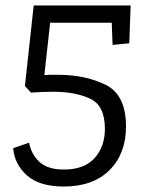

<svg xmlns="http://www.w3.org/2000/svg" viewBox="-20 -541 543 701"><path d="M440 -79Q440 20 380 80Q320 140 213 140Q124 140 78.5 99.5Q33 59 28 0L86 -20Q95 24 125 51Q155 78 213 78Q288 78 325.5 36Q363 -6 363 -71Q363 -156 308.5 -181Q254 -206 176 -206Q135 -206 93 -203L71 -227L103 -521H457L452 -383L391 -377L388 -458H163L142 -267Q154 -268 167 -268Q180 -268 191 -268Q291 -268 365.5 -231.5Q440 -195 440 -79Z"/></svg>

Font: Zilla Slab Regular
Style: Italic
Weight: 400
Italic angle: -6°
Designer: Typotheque.com
Foundry: Typotheque type foundry
Version: Version 1.1; 2017; ttfautohint (v1.6)